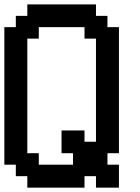

<svg xmlns="http://www.w3.org/2000/svg" viewBox="-20 -862 644 882"><path d="M237.3 0H105.5V-26.4V-52.7H79.1H52.7V-79.1V-105.5H26.4H0V-420.9V-737.3H26.4H52.7V-762.7V-789.1H79.1H105.5V-815.4V-841.8H262.7H420.9V-815.4V-789.1H447.3H473.6V-762.7V-737.3H500H526.4V-447.3V-158.2H500H473.6V-131.8V-105.5H500H526.4V-52.7V0H473.6H420.9V-26.4V-52.7H394.5H368.2V-26.4V0ZM237.3 -105.5H315.4V-131.8V-158.2H289.1H262.7V-210.9V-262.7H315.4H368.2V-237.3V-210.9H394.5H420.9V-447.3V-684.6H394.5H368.2V-710.9V-737.3H262.7H158.2V-710.9V-684.6H131.8H105.5V-420.9V-158.2H131.8H158.2V-131.8V-105.5Z"/></svg>

Font: VCR Jazz Mono
Style: Regular
Weight: 400
Version: Version 3.1